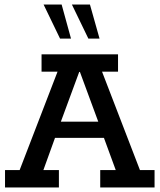

<svg xmlns="http://www.w3.org/2000/svg" viewBox="-20 -821 699 841"><path d="M2 0V-76H66L232 -507H162V-583H497V-507H427L593 -76H657V0H419V-76H487L425 -245L458 -217H203L231 -245L170 -76H238V0ZM237 -262 220 -288H435L420 -262L330 -506H327ZM367 -652 295 -801H374L416 -652ZM243 -652 171 -801H250L291 -652Z"/></svg>

Font: Rokkitt Medium
Style: Regular
Weight: 500
Version: Version 3.103